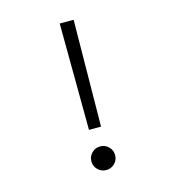

<svg xmlns="http://www.w3.org/2000/svg" viewBox="-106 -786 798 885"><g transform="rotate(-15 293.0 -344.0)"><path d="M263.2 -189.9 259.8 -698.2H326.2L320.8 -189.9ZM293 9.8Q269.5 9.8 252.9 -6.6Q236.3 -22.9 236.3 -46.4Q236.3 -69.8 252.9 -86.4Q269.5 -103 293 -103Q316.4 -103 333 -86.4Q349.6 -69.8 349.6 -46.4Q349.6 -22.9 333 -6.6Q316.4 9.8 293 9.8Z"/></g></svg>

Font: CaskaydiaCove NFP Light
Style: Regular
Weight: 300
Designer: Aaron Bell
Foundry: Saja Typeworks
Version: Version 2111.001; VTT 6.35;Nerd Fonts 3.1.1